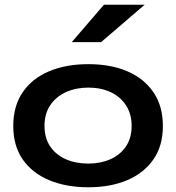

<svg xmlns="http://www.w3.org/2000/svg" viewBox="-20 -779 744 811"><path d="M353 12Q259 12 187.5 -18Q116 -48 76 -105.5Q36 -163 36 -247Q36 -331 76 -389.5Q116 -448 187.5 -478Q259 -508 353 -508Q447 -508 517.5 -478Q588 -448 628 -389.5Q668 -331 668 -247Q668 -163 628 -105.5Q588 -48 517.5 -18Q447 12 353 12ZM353 -88Q405 -88 446.5 -106.5Q488 -125 512 -160.5Q536 -196 536 -247Q536 -298 512 -334.5Q488 -371 447 -390Q406 -409 353 -409Q301 -409 259 -390Q217 -371 192.5 -335Q168 -299 168 -247Q168 -196 192 -160.5Q216 -125 258 -106.5Q300 -88 353 -88ZM283 -601 419 -759H591L407 -601Z"/></svg>

Font: Syne
Style: Bold
Weight: 700
Designer: Lucas Descroix
Foundry: Bonjour Monde
Version: Version 2.200